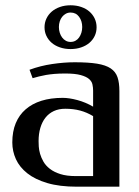

<svg xmlns="http://www.w3.org/2000/svg" viewBox="-20 -704 526 724"><path d="M226.1 -426.8Q202.6 -426.8 185.3 -425.3Q168 -423.8 153.8 -421.4Q139.6 -418.9 127.4 -415.8Q115.2 -412.6 103 -409.2L91.3 -440.9Q132.3 -456.1 177 -462.6Q221.7 -469.2 261.7 -469.2Q313 -469.2 345.9 -463.9Q378.9 -458.5 397.5 -446Q416 -433.6 423.1 -412.8Q430.2 -392.1 430.2 -360.8V0H270Q204.6 0 158.4 -13.7Q112.3 -27.3 83 -50.5Q53.7 -73.7 40 -103.8Q26.4 -133.8 26.4 -167Q26.4 -208 39.3 -239.3Q52.2 -270.5 76.7 -291.7Q101.1 -313 136.2 -324Q171.4 -335 216.3 -335Q240.7 -335 271.7 -326.7Q302.7 -318.4 331.1 -301.8V-362.8Q331.1 -374 328.6 -385.5Q326.2 -397 315.9 -406Q305.7 -415 284.4 -420.9Q263.2 -426.8 226.1 -426.8ZM331.1 -40V-266.1Q307.6 -280.3 282.2 -287.1Q256.8 -293.9 226.1 -293.9Q201.7 -293.9 182.9 -285.2Q164.1 -276.4 151.4 -260.3Q138.7 -244.1 132.1 -221.7Q125.5 -199.2 125.5 -171.9Q125.5 -164.1 126.2 -151.4Q127 -138.7 131.1 -124Q135.3 -109.4 143.8 -94.5Q152.3 -79.6 168 -67.4Q183.6 -55.2 207.5 -47.6Q231.4 -40 266.1 -40ZM246.1 -684.1Q268.1 -684.1 286.4 -677.7Q304.7 -671.4 317.4 -660.2Q330.1 -648.9 337.2 -633.8Q344.2 -618.7 344.2 -601.1Q344.2 -583.5 337.2 -568.6Q330.1 -553.7 317.4 -542.7Q304.7 -531.7 286.4 -525.4Q268.1 -519 246.1 -519Q224.1 -519 205.8 -525.4Q187.5 -531.7 174.8 -542.7Q162.1 -553.7 155 -568.6Q147.9 -583.5 147.9 -601.1Q147.9 -618.7 155 -633.8Q162.1 -648.9 175 -660.2Q188 -671.4 206.1 -677.7Q224.1 -684.1 246.1 -684.1ZM246.1 -656.7Q236.3 -656.7 228.3 -652.3Q220.2 -647.9 214.4 -640.6Q208.5 -633.3 205.3 -623.3Q202.1 -613.3 202.1 -602.1Q202.1 -590.8 205.3 -580.6Q208.5 -570.3 214.4 -562.5Q220.2 -554.7 228.3 -550.3Q236.3 -545.9 246.1 -545.9Q256.3 -545.9 264.4 -550.3Q272.5 -554.7 278.1 -562.5Q283.7 -570.3 286.9 -580.6Q290 -590.8 290 -602.1Q290 -624.5 278.3 -640.6Q266.6 -656.7 246.1 -656.7Z"/></svg>

Font: Federov2
Style: Regular
Weight: 400
Designer: Olexa M. Volochay | Cyreal.org
Foundry: Olexa M. Volochay | Cyreal.org
Version: Version 1.000